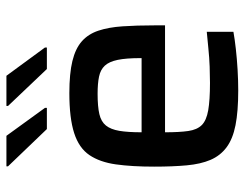

<svg xmlns="http://www.w3.org/2000/svg" viewBox="-102 -652 762 598"><g transform="rotate(-90 279.0 -353.0)"><path d="M296 8Q231 8 188 -0.5Q145 -9 119 -28.5Q93 -48 80 -78.5Q67 -109 63 -152.5Q59 -196 59 -254Q59 -323 66 -373Q73 -423 95 -455.5Q117 -488 163.5 -503Q210 -518 288 -518Q349 -518 388 -508.5Q427 -499 449.5 -479Q472 -459 482.5 -427.5Q493 -396 496 -352.5Q499 -309 499 -254V-220H166Q166 -175 170 -147.5Q174 -120 188.5 -105.5Q203 -91 234.5 -85.5Q266 -80 320 -80Q343 -80 370.5 -81Q398 -82 427 -85Q456 -88 479 -90V-7Q457 -3 426 0.5Q395 4 361 6Q327 8 296 8ZM397 -277V-296Q397 -341 391.5 -367.5Q386 -394 373.5 -407.5Q361 -421 339.5 -425.5Q318 -430 286 -430Q246 -430 222.5 -424.5Q199 -419 187 -404Q175 -389 170.5 -362.5Q166 -336 166 -293H415ZM430 -588H363L248 -709V-714H342L430 -594ZM242 -588H176L60 -709V-714H155L242 -594Z"/></g></svg>

Font: Saira Thin Medium
Style: Regular
Weight: 500
Version: Version 1.101